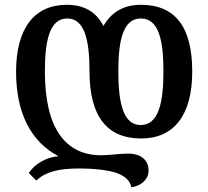

<svg xmlns="http://www.w3.org/2000/svg" viewBox="-20 -567 868 800"><path d="M527 213C566 209 599 181 599 145C599 100 568 73 514 73C481 73 430 80 402 80C253 80 167 -32 167 -269C167 -393 185 -490 260 -490C331 -490 353 -404 353 -269C353 -82 426 10 568 10C704 10 781 -86 781 -269C781 -456 709 -547 567 -547C497 -547 445 -518 411 -459C379 -520 328 -547 258 -547C124 -547 47 -450 47 -268C47 -96 109 24 224 84C174 87 123 117 100 154L131 185C172 148 224 135 313 135C371 135 424 141 461 152C500 165 522 185 527 213ZM566 -46C495 -46 473 -134 473 -269C473 -402 494 -490 567 -490C642 -490 661 -398 661 -269C661 -135 639 -46 566 -46Z"/></svg>

Font: Noto Serif Georgian SemiCondensed Semi
Style: Regular
Weight: 600
Width: 4
Designer: Monotype Design Team
Foundry: Monotype Imaging Inc.
Version: Version 1.901